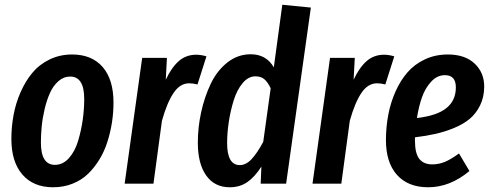

<svg xmlns="http://www.w3.org/2000/svg" viewBox="-20 -772 2064 807"><path d="M203.1 15.1Q120.6 15.1 74.2 -38.3Q27.8 -91.8 27.8 -188Q27.8 -238.8 36.9 -288.1Q45.9 -337.4 66.2 -383.8Q86.4 -430.2 115.5 -465.3Q144.5 -500.5 187.7 -521.7Q231 -543 283.2 -543Q365.7 -543 411.4 -490.5Q457 -438 457 -340.8Q457 -299.3 450.7 -258.1Q444.3 -216.8 431.6 -176.5Q418.9 -136.2 397.9 -101.8Q377 -67.4 349.6 -41Q322.3 -14.6 284.7 0.2Q247.1 15.1 203.1 15.1ZM210.9 -79.1Q244.6 -79.1 270 -107.7Q295.4 -136.2 308.6 -180.9Q321.8 -225.6 327.9 -269.8Q334 -314 334 -356Q334 -450.2 274.9 -450.2Q247.6 -450.2 225.6 -430.9Q203.6 -411.6 190.2 -381.8Q176.8 -352.1 167.7 -314Q158.7 -275.9 155.3 -240.7Q151.9 -205.6 151.9 -172.9Q151.9 -79.1 210.9 -79.1Z M804.7 -542Q824.7 -542 847.7 -535.2L810.1 -417Q791.5 -421.9 774.9 -421.9Q736.8 -421.9 709.5 -381.3Q682.1 -340.8 660.6 -264.2L625 0H503.9L577.6 -528.8H681.6L676.8 -437Q701.2 -488.8 731.7 -515.4Q762.2 -542 804.7 -542Z M1166.5 -752 1286.6 -740.2 1182.6 0H1075.7L1078.6 -71.8Q1051.3 -28.8 1019.8 -6.8Q988.3 15.1 945.8 15.1Q881.8 15.1 846.7 -34.4Q811.5 -84 811.5 -171.9Q811.5 -236.3 825.4 -300.3Q839.4 -364.3 865.7 -419.7Q892.1 -475.1 935.8 -509.5Q979.5 -543.9 1033.7 -543.9Q1099.1 -543.9 1130.9 -488.8ZM1053.7 -451.2Q1023.9 -451.2 1000 -422.9Q976.1 -394.5 962.4 -350.6Q948.7 -306.6 941.7 -260Q934.6 -213.4 934.6 -170.9Q934.6 -78.1 987.8 -78.1Q1014.2 -78.1 1037.6 -103.3Q1061 -128.4 1086.4 -175.8L1117.7 -400.9Q1105.5 -426.8 1091.1 -439Q1076.7 -451.2 1053.7 -451.2Z M1594.2 -542Q1614.3 -542 1637.2 -535.2L1599.6 -417Q1581.1 -421.9 1564.5 -421.9Q1526.4 -421.9 1499 -381.3Q1471.7 -340.8 1450.2 -264.2L1414.6 0H1293.5L1367.2 -528.8H1471.2L1466.3 -437Q1490.7 -488.8 1521.2 -515.4Q1551.8 -542 1594.2 -542Z M1862.3 -543Q1935.1 -543 1975.6 -504.2Q2016.1 -465.3 2015.1 -405.8Q2014.6 -362.8 1997.8 -328.9Q1981 -294.9 1954.6 -272.7Q1928.2 -250.5 1889.2 -234.4Q1850.1 -218.3 1811.3 -209.5Q1772.5 -200.7 1724.1 -194.8V-181.2Q1724.1 -127.4 1742.4 -104.2Q1760.7 -81.1 1796.4 -81.1Q1825.2 -81.1 1850.8 -92Q1876.5 -103 1909.2 -127L1953.1 -53.2Q1871.6 15.1 1779.3 15.1Q1695.3 15.1 1648.4 -37.1Q1601.6 -89.4 1602.1 -186Q1602.5 -239.7 1612.1 -290Q1621.6 -340.3 1642.1 -386.7Q1662.6 -433.1 1692.4 -467.5Q1722.2 -502 1765.9 -522.5Q1809.6 -543 1862.3 -543ZM1732.4 -275.9Q1816.4 -285.6 1856.2 -317.6Q1896 -349.6 1896 -404.8Q1896 -456.1 1850.1 -456.1Q1817.4 -456.1 1792.2 -428.7Q1767.1 -401.4 1753.7 -363.3Q1740.2 -325.2 1732.4 -275.9Z"/></svg>

Font: Fira Sans Compressed Medium
Style: Italic
Weight: 500
Width: 3
Italic angle: -8°
Designer: Carrois Corporate & Edenspiekermann AG
Foundry: Carrois Corporate GbR & Edenspiekermann AG
Version: Version 4.203;PS 004.203;hotconv 1.0.88;makeotf.lib2.5.64775